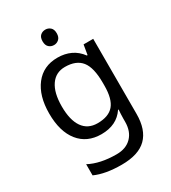

<svg xmlns="http://www.w3.org/2000/svg" viewBox="-230 -853 1076 1208"><g transform="rotate(-30 307.5 -248.5)"><path d="M275 -546Q328 -546 370.5 -526Q413 -506 443 -465H448L460 -536H530V9Q530 124 471.5 182Q413 240 290 240Q172 240 97 206V125Q176 167 295 167Q364 167 403.5 126.5Q443 86 443 16V-5Q443 -17 444 -39.5Q445 -62 446 -71H442Q388 10 276 10Q172 10 113.5 -63Q55 -136 55 -267Q55 -395 113.5 -470.5Q172 -546 275 -546ZM287 -472Q220 -472 183 -418.5Q146 -365 146 -266Q146 -167 182.5 -114.5Q219 -62 289 -62Q370 -62 407 -105.5Q444 -149 444 -246V-267Q444 -377 406 -424.5Q368 -472 287 -472ZM298 -737Q318 -737 333.5 -723.5Q349 -710 349 -681Q349 -653 333.5 -639Q318 -625 298 -625Q276 -625 261 -639Q246 -653 246 -681Q246 -710 261 -723.5Q276 -737 298 -737Z"/></g></svg>

Font: Noto Sans Yi
Style: Regular
Weight: 400
Designer: Monotype Design Team
Foundry: Monotype Imaging Inc.
Version: Version 2.002; ttfautohint (v1.8.4.7-5d5b)